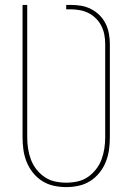

<svg xmlns="http://www.w3.org/2000/svg" viewBox="-20 -755 540 783"><path d="M250 8Q224 8 199 2.5Q174 -3 152.5 -16.5Q131 -30 114.5 -50.5Q98 -71 88.5 -95Q79 -119 75.5 -144Q72 -169 72 -195V-735H91V-195Q91 -172 94.5 -149Q98 -126 106 -104.5Q114 -83 128.5 -64.5Q143 -46 162 -33Q181 -20 204 -15Q227 -10 250 -10Q273 -10 296 -15Q319 -20 338 -33Q357 -46 371.5 -64.5Q386 -83 394 -104.5Q402 -126 405.5 -149Q409 -172 409 -195V-576Q409 -595 405.5 -613.5Q402 -632 393.5 -649Q385 -666 371.5 -679.5Q358 -693 341.5 -701.5Q325 -710 306 -713.5Q287 -717 268 -717H250V-735H268Q290 -735 311 -731.5Q332 -728 351.5 -718Q371 -708 386 -693Q401 -678 410.5 -659Q420 -640 424 -618.5Q428 -597 428 -576V-195Q428 -169 424.5 -144Q421 -119 411.5 -95Q402 -71 385.5 -50.5Q369 -30 347.5 -16.5Q326 -3 301 2.5Q276 8 250 8Z"/></svg>

Font: Iosevka Term Curly Thin
Style: Regular
Weight: 100
Designer: Belleve Invis
Foundry: Belleve Invis
Version: Version 32.3.0